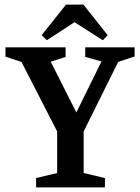

<svg xmlns="http://www.w3.org/2000/svg" viewBox="-20 -820 612 840"><path d="M138 0V-41L230 -63V-245L74 -549L4 -572V-613H267V-571L202 -550L314 -328L424 -551L353 -571V-613H569V-573L497 -549L346 -245V-63L439 -41V0ZM185 -644 162 -666 269 -800H345L451 -666L430 -644L306 -723Z"/></svg>

Font: Manuale SemiBold
Style: Regular
Weight: 600
Version: Version 1.002